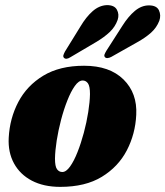

<svg xmlns="http://www.w3.org/2000/svg" viewBox="-20 -719 645 749"><path d="M308 -462.5Q407.5 -462.5 461.8 -409Q516 -355.5 511.5 -271Q508 -196.5 474.8 -132.5Q441.5 -68.5 377.2 -29.2Q313 10 215 10Q150.5 10 104.2 -14.2Q58 -38.5 34.5 -81.8Q11 -125 14 -181.5Q18 -257.5 51.5 -321.2Q85 -385 149 -423.8Q213 -462.5 308 -462.5ZM223 -48Q238 -48 253.2 -69.2Q268.5 -90.5 282.2 -125.2Q296 -160 307 -201Q318 -242 324.2 -281.8Q330.5 -321.5 331 -352Q331 -383 323 -394Q315 -405 302.5 -405Q287 -405 271.8 -383.5Q256.5 -362 242.8 -327.2Q229 -292.5 218.2 -251.5Q207.5 -210.5 201.2 -170.8Q195 -131 194.5 -100.5Q194.5 -69.5 202.5 -58.8Q210.5 -48 223 -48ZM294 -616Q316 -653 341.2 -675.2Q366.5 -697.5 396 -699Q426 -699.5 436 -681.2Q446 -663 439 -641.5Q429.5 -614.5 408.2 -594.2Q387 -574 355 -555L255 -496Q238 -485 229.5 -493.5Q225.5 -498 227.5 -504.2Q229.5 -510.5 233.5 -518ZM457.5 -618.5Q480.5 -655 506.2 -676.5Q532 -698 561 -698Q591 -698 600 -678.8Q609 -659.5 601.5 -638Q591 -611 569.2 -591.5Q547.5 -572 515 -554L414 -497Q406.5 -493 399.5 -492.5Q392.5 -492 389 -496.5Q385.5 -501 388 -507.2Q390.5 -513.5 395 -521Z"/></svg>

Font: Fraunces 144pt Soft Black
Style: Italic
Weight: 900
Italic angle: -16°
Version: Version 1.000;[b76b70a41]